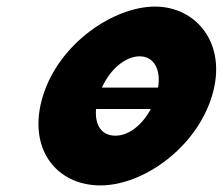

<svg xmlns="http://www.w3.org/2000/svg" viewBox="-20 -548 676 583"><path d="M460 -282H289.4C315 -338.9 361.5 -377 404.1 -377C446.1 -377 469.3 -338.9 460 -282ZM271.7 -217H437.8C412 -168.2 370.8 -136 330.4 -136C288.4 -136 267.3 -168.2 271.7 -217ZM110.1 -256C61.8 -98 150.1 15 285 15C414 15 575.1 -98 623.5 -256C672.4 -416 575 -528 451 -528C324.9 -528 159 -416 110.1 -256Z"/></svg>

Font: Hussar
Style: BdSuprConOblThree
Weight: 700
Foundry: Cannot Into Space Fonts
Version: Version 2.00